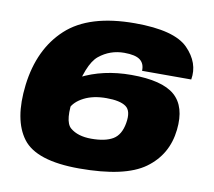

<svg xmlns="http://www.w3.org/2000/svg" viewBox="-77 -769 965 865"><g transform="rotate(10 406.0 -337.0)"><path d="M338 7Q546.5 7 638 -59.2Q729.5 -125.5 742 -241Q754 -348.5 696.2 -398.8Q638.5 -449 497.5 -449Q368 -449 266.5 -397Q165 -345 150.5 -301.5L246 -250.5Q260.5 -283.5 302.5 -305Q344.5 -326.5 405 -326.5Q467 -326.5 494.2 -307.2Q521.5 -288 511.5 -231Q502 -176 467 -155.2Q432 -134.5 368.5 -134.5Q306.5 -134.5 272 -163.8Q237.5 -193 258.5 -311.5Q284 -461 333.8 -501.2Q383.5 -541.5 448.5 -541.5Q499.5 -541.5 521 -525Q542.5 -508.5 541 -475.5H766Q779.5 -553 716.5 -617Q653.5 -681 473 -681Q263.5 -681 159.8 -585.2Q56 -489.5 35.5 -322Q16 -160 79 -76.5Q142 7 338 7Z"/></g></svg>

Font: Anybody Expanded ExtraBold
Style: Italic
Weight: 800
Width: 7
Italic angle: -10°
Version: Version 1.113;gftools[0.9.25]